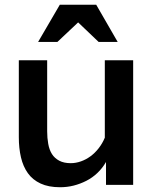

<svg xmlns="http://www.w3.org/2000/svg" viewBox="-20 -776 652 806"><path d="M425 0V-96Q410 -70 389 -50Q368 -30 342.5 -17Q317 -4 289.5 3Q262 10 232 10Q184 10 150.5 -5.5Q117 -21 97 -49Q77 -77 68 -115.5Q59 -154 59 -200V-523H178V-225Q178 -197 182.5 -172Q187 -147 198 -129.5Q209 -112 228.5 -101.5Q248 -91 277 -91Q298 -91 319.5 -98.5Q341 -106 360 -120Q379 -134 394.5 -154Q410 -174 420 -198V-523H539V0ZM231 -756H384L474 -600H394L308 -682L221 -600H140Z"/></svg>

Font: Rising Sun SemiBold
Style: Regular
Weight: 600
Designer: Matt McInerney, Pablo Impallari, Rodrigo Fuenzalida (Raleway font), Stephen Hutchings (Greek), Cristiano Sobral (main ch
Foundry: The Rising Sun Project Authors
Version: Version 4.327; ttfautohint (v1.8.4.7-5d5b-dirty)